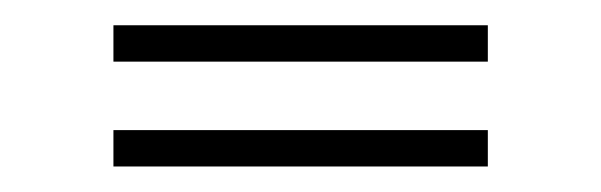

<svg xmlns="http://www.w3.org/2000/svg" viewBox="-20 -352 476 152"><path d="M69.8 -303.2V-332H366.2V-303.2ZM69.8 -220.2V-249H366.2V-220.2Z"/></svg>

Font: Rawline ExtraLight
Style: Regular
Weight: 275
Designer: Matt McInerney, Pablo Impallari, Rodrigo Fuenzalida
Foundry: Matt McInerney, Pablo Impallari, Rodrigo Fuenzalida
Version: Version 4.020;PS 004.020;hotconv 1.0.88;makeotf.lib2.5.64775